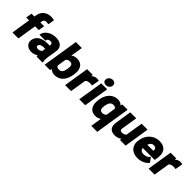

<svg xmlns="http://www.w3.org/2000/svg" viewBox="262 -2170 3782 3782"><g transform="rotate(45 2153.0 -278.5)"><path d="M87 -400H167L104 0H270L333 -400H437L458 -528H354L359 -562C365 -602 390 -621 435 -621C451 -620 465 -619 475 -616L489 -613L512 -747L503 -750C482 -755 458 -760 430 -760C303 -760 213 -690 193 -562L188 -528H108Z M470 -155C466 -131 468 -109 475 -89C495 -32 551 10 636 10C690 10 734 -7 768 -34C769 -23 775 -10 778 0H941L944 -22L943 -25C934 -54 933 -88 940 -134L974 -348C979 -379 978 -407 970 -431C948 -501 881 -538 780 -538C709 -538 647 -518 600 -485C562 -458 523 -416 514 -358L512 -345H678L680 -358C685 -391 712 -409 752 -409C798 -409 814 -389 808 -350L806 -336H755C620 -336 492 -292 470 -155ZM637 -166C644 -210 684 -228 743 -228H789L778 -160C761 -139 728 -123 688 -123C654 -123 633 -140 637 -166Z M1002 0H1152L1163 -40C1188 -11 1227 10 1283 10C1319 10 1353 3 1383 -11C1474 -52 1525 -144 1543 -260L1545 -270C1551 -308 1553 -343 1550 -376C1540 -466 1487 -538 1369 -538C1319 -538 1281 -524 1247 -499L1287 -750H1121ZM1195 -171 1224 -356C1243 -383 1266 -398 1311 -398C1382 -398 1391 -344 1379 -269L1377 -259C1365 -182 1340 -129 1269 -129C1225 -129 1206 -144 1195 -171Z M1571 0H1737L1790 -333C1810 -360 1838 -375 1889 -375C1903 -375 1924 -372 1939 -371L1952 -370L1980 -529L1970 -532C1958 -535 1940 -538 1924 -538C1877 -538 1840 -518 1809 -489L1814 -528H1655Z M2058 -652C2049 -598 2086 -567 2137 -567C2189 -567 2234 -599 2242 -652C2250 -705 2216 -738 2164 -738C2112 -738 2066 -703 2058 -652ZM1965 0H2131L2215 -528H2049Z M2242 -259C2236 -221 2235 -186 2239 -153C2251 -66 2300 10 2418 10C2466 10 2506 -5 2539 -28L2503 203H2669L2785 -528H2638L2625 -489C2601 -518 2563 -538 2506 -538C2470 -538 2437 -531 2407 -517C2317 -476 2261 -383 2243 -268ZM2408 -259 2410 -269C2422 -342 2453 -399 2520 -399C2562 -399 2581 -386 2592 -362L2562 -168C2543 -144 2519 -129 2476 -129C2408 -129 2396 -185 2408 -259Z M2804 -190C2785 -68 2831 10 2960 10C3017 10 3065 -9 3103 -38L3099 0H3256L3340 -528H3174L3117 -168C3097 -145 3068 -129 3023 -129C2979 -129 2964 -150 2971 -194L3024 -528H2858Z M3363 -246C3357 -211 3357 -179 3365 -148C3387 -56 3464 10 3596 10C3698 10 3776 -31 3828 -90L3836 -98L3765 -195L3754 -183C3724 -150 3684 -129 3628 -129C3563 -129 3532 -159 3527 -206H3861L3872 -275C3897 -430 3832 -538 3668 -538C3628 -538 3591 -531 3557 -517C3458 -478 3385 -387 3366 -264ZM3546 -314C3563 -364 3592 -399 3645 -399C3699 -399 3723 -369 3714 -314Z M3897 0H4063L4116 -333C4136 -360 4164 -375 4215 -375C4229 -375 4250 -372 4265 -371L4278 -370L4306 -529L4296 -532C4284 -535 4266 -538 4250 -538C4203 -538 4166 -518 4135 -489L4140 -528H3981Z"/></g></svg>

Font: Asimov Pro
Style: UltObl
Weight: 900
Designer: Google
Version: Version 2.000980; 2014